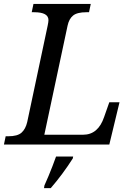

<svg xmlns="http://www.w3.org/2000/svg" viewBox="-40 -734 683 975"><path d="M-11.2 -42H2Q48.8 -42 69.3 -60.3Q89.8 -78.6 98.1 -113.8L202.1 -604Q206.1 -622.6 206.1 -631.8Q206.1 -671.9 133.8 -671.9H121.1L129.9 -713.9H420.9L412.1 -671.9H398.9Q351.6 -671.9 331.1 -655Q310.5 -638.2 303.2 -604L185.1 -49.8H381.8Q458.5 -49.8 488.8 -140.1L515.1 -214.8H566.9L515.1 0H-20ZM185.5 208 206.1 160.6Q226.6 111.8 244.6 61H331.5L329.6 70.8Q277.8 151.9 217.8 221.2H183.6Z"/></svg>

Font: Droid Serif
Style: Italic
Weight: 400
Italic angle: -12°
Designer: Monotype Design team
Foundry: Monotype Imaging Inc.
Version: Version 1.03